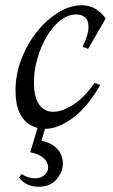

<svg xmlns="http://www.w3.org/2000/svg" viewBox="-20 -475 430 730"><path d="M150 15Q121 15 95.5 0.5Q70 -14 54.5 -46Q39 -78 39 -130Q39 -193 61.5 -251Q84 -309 121 -355Q158 -401 202.5 -428Q247 -455 290 -455Q321 -455 343 -441.5Q365 -428 382 -405L315 -289L294 -297Q316 -343 316.5 -370Q317 -397 304 -408.5Q291 -420 270 -420Q238 -420 209 -397Q180 -374 157.5 -336Q135 -298 122 -252Q109 -206 109 -161Q109 -108 128 -79Q147 -50 183 -50Q215 -50 256.5 -75.5Q298 -101 340 -160L361 -152Q313 -68 257 -26.5Q201 15 150 15ZM138 60Q176 68 197.5 91Q219 114 219 146Q219 179 195 207Q171 235 127 235Q79 235 52 200L62 187Q88 203 113 203Q136 203 149.5 190.5Q163 178 163 161Q163 142 145.5 126Q128 110 95 104L130 -13H159Z"/></svg>

Font: Bona Nova SC
Style: Italic
Weight: 400
Italic angle: -4°
Designer: Mateusz Machalski
Foundry: Capitalics
Version: Version 4.001; ttfautohint (v1.8.4.7-5d5b)